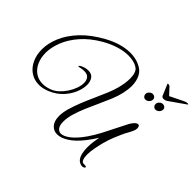

<svg xmlns="http://www.w3.org/2000/svg" viewBox="-207 -1198 1577 1577"><g transform="rotate(45 581.0 -410.0)"><path d="M902 79Q874 74 858 53.5Q842 33 835.5 2.5Q829 -28 829 -61Q829 -95 833.5 -128Q838 -161 843 -186Q828 -162 814.5 -142.5Q801 -123 781 -97Q727 -28 674.5 5.5Q622 39 578 39Q537 39 510 8.5Q483 -22 483 -80Q483 -122 498 -173.5Q513 -225 535.5 -281Q558 -337 583.5 -392.5Q609 -448 630 -499Q651 -550 662 -592Q670 -623 674.5 -652.5Q679 -682 679 -710Q679 -745 670 -770.5Q661 -796 641 -808Q619 -822 592 -828Q565 -834 536 -834Q481 -834 421.5 -815Q362 -796 305 -763Q211 -708 152 -640Q93 -572 65.5 -501.5Q38 -431 38 -368Q38 -312 58 -267Q78 -222 115 -196Q152 -170 202 -170Q240 -170 281 -186Q313 -198 341 -224Q369 -250 390.5 -283Q412 -316 424.5 -351Q437 -386 437 -416Q437 -447 421 -467Q405 -487 368 -487Q360 -487 351 -486Q342 -485 332 -483Q325 -482 319.5 -480.5Q314 -479 311 -479Q306 -479 306 -482Q306 -486 315 -492.5Q324 -499 328 -500Q346 -508 361.5 -511Q377 -514 390 -514Q429 -514 447.5 -488Q466 -462 466 -422Q466 -379 445 -328.5Q424 -278 382.5 -234Q341 -190 280 -164Q231 -143 185 -143Q129 -143 86 -172.5Q43 -202 19.5 -253Q-4 -304 -4 -367Q-4 -438 28.5 -514.5Q61 -591 129.5 -663.5Q198 -736 307 -796Q367 -829 423.5 -845Q480 -861 530 -861Q557 -861 584.5 -856Q612 -851 636 -840Q689 -818 710.5 -774Q732 -730 732 -677Q732 -636 721 -587Q711 -541 689.5 -489Q668 -437 642.5 -382Q617 -327 593.5 -272Q570 -217 555 -166Q540 -115 540 -71Q540 -30 555.5 -8.5Q571 13 596 13Q628 13 672.5 -21Q717 -55 766 -125Q800 -174 830.5 -232Q861 -290 887.5 -344.5Q914 -399 935 -438Q952 -467 965.5 -479Q979 -491 992 -491Q1002 -491 1006 -481Q1010 -471 1010 -461Q1010 -445 1000.5 -424Q991 -403 978 -380.5Q965 -358 955 -335Q945 -314 927 -269.5Q909 -225 895 -173Q885 -133 877.5 -92Q870 -51 870 -18Q870 15 878.5 35.5Q887 56 906 56H917Q936 56 936 64Q936 70 926 75.5Q916 81 902 79ZM1005 -676Q992 -676 983 -686Q974 -696 974 -709Q974 -726 988 -739Q1002 -752 1018 -752Q1032 -752 1041.5 -743Q1051 -734 1051 -721Q1051 -704 1037.5 -690Q1024 -676 1005 -676ZM888 -676Q875 -676 866 -686Q857 -696 857 -709Q857 -726 871 -739Q885 -752 901 -752Q915 -752 924.5 -743Q934 -734 934 -721Q934 -704 920.5 -690Q907 -676 888 -676ZM990 -785Q973 -785 967 -799L931 -884Q930 -886 928 -890.5Q926 -895 926 -896Q926 -900 934 -900Q945 -900 952 -893L1007 -834L1125 -892Q1141 -900 1155 -900Q1166 -900 1166 -896Q1166 -895 1162.5 -892.5Q1159 -890 1157 -888L1024 -795Q1009 -785 990 -785Z"/></g></svg>

Font: Great Vibes
Style: Regular
Weight: 400
Designer: Robert E. Leuschke, Viktoriya Grabowska, Viviana Monsalve, Eben Sorkin
Foundry: Robert E. Leuschke
Version: Version 1.103; ttfautohint (v1.8.4.7-5d5b)